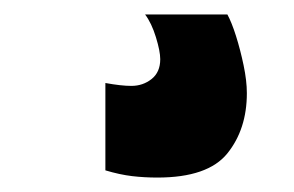

<svg xmlns="http://www.w3.org/2000/svg" viewBox="-20 -26 407 266"><path d="M126 89Q148 93 162 93Q178 93 190 83.5Q202 74 202 56Q202 45 196 25.5Q190 6 181 -6H295Q301 5 307 24Q313 43 317.5 64.5Q322 86 322 103Q322 153 295 186.5Q268 220 198 220Q180 220 163 218Q146 216 126 210Z"/></svg>

Font: Georama Condensed Black
Style: Regular
Weight: 900
Width: 3
Designer: Jean-Baptiste Levee
Foundry: Production Type
Version: Version 1.000